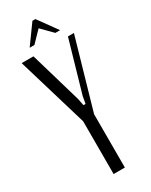

<svg xmlns="http://www.w3.org/2000/svg" viewBox="-220 -899 744 945"><g transform="rotate(-30 151.5 -426.5)"><path d="M155 -408 163 -368H175L182 -408L266 -699H300L186 -303V0H122V-300L3 -699H70ZM153 -853H170L248 -745H221L161 -806L102 -745H75Z"/></g></svg>

Font: Moniqa Paragraph
Style: Regular
Weight: 400
Designer: Rajesh Rajput
Foundry: Rajesh Rajput
Version: Version 1.000